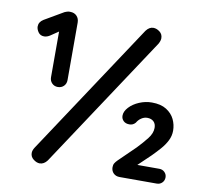

<svg xmlns="http://www.w3.org/2000/svg" viewBox="-79 -794 942 882"><g transform="rotate(10 392.0 -353.0)"><path d="M182 -358Q166 -358 155 -369Q144 -380 144 -397V-632L150 -614L107 -585Q101 -581 94 -578.5Q87 -576 80 -576Q62 -576 52.5 -589.5Q43 -603 43 -616Q43 -637 64 -650L153 -702Q169 -709 179 -708Q198 -708 209.5 -696Q221 -684 221 -665V-397Q221 -380 210 -369Q199 -358 182 -358ZM161 2Q147 2 132 -9.5Q117 -21 117 -39Q117 -51 126 -65L534 -682Q549 -702 568 -702Q583 -702 597.5 -691Q612 -680 612 -661Q612 -650 604 -635L196 -18Q181 2 161 2ZM534 0Q516 0 505 -11Q494 -22 494 -39Q494 -50 498.5 -57.5Q503 -65 511 -73L588 -148Q613 -174 633 -199.5Q653 -225 653 -250Q653 -269 642 -279.5Q631 -290 612 -290Q598 -290 585 -281.5Q572 -273 564 -259Q558 -252 551 -249Q544 -246 536 -246Q518 -246 508 -256Q498 -266 498 -280Q498 -300 516 -319.5Q534 -339 562.5 -351Q591 -363 621 -363Q663 -363 689 -346.5Q715 -330 727 -305Q739 -280 739 -252Q739 -228 728 -206Q717 -184 699 -163.5Q681 -143 662 -124L595 -60L589 -69H707Q722 -69 732 -59Q742 -49 742 -35Q742 -20 732 -10Q722 0 707 0Z"/></g></svg>

Font: Quicksand Light SemiBold
Style: Regular
Weight: 600
Version: Version 3.006